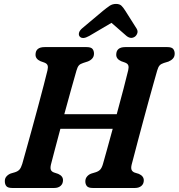

<svg xmlns="http://www.w3.org/2000/svg" viewBox="-20 -934 888 954"><path d="M233 -116Q229 -98 233 -89.5Q237 -81 248 -77L269 -70Q293.5 -59 293 -38.5Q293 -21 281.2 -10.5Q269.5 0 249.5 0H41Q19 0 11.5 -9.2Q4 -18.5 4 -33Q3.5 -47.5 12 -57.2Q20.5 -67 33.5 -72L54 -78Q68.5 -82.5 76.5 -91.2Q84.5 -100 90.5 -119.5Q97 -143 109.8 -188.5Q122.5 -234 138.2 -290.8Q154 -347.5 169.2 -404.8Q184.5 -462 197 -509.8Q209.5 -557.5 216 -585Q219.5 -600 216.5 -609Q213.5 -618 200.5 -623L181 -630Q156.5 -641 156.5 -662Q156.5 -700 202 -700H410Q432 -700 439.5 -691Q447 -682 447 -667.5Q447 -653 438.2 -643.2Q429.5 -633.5 416 -628.5L393 -621Q378.5 -616.5 371.8 -608.8Q365 -601 360 -583.5Q350.5 -551.5 334 -491.8Q317.5 -432 299.5 -366.5H560Q578 -433 593.8 -493Q609.5 -553 617 -585Q620.5 -600 617.5 -609Q614.5 -618 601.5 -623L582 -630Q557.5 -641 557.5 -662Q557.5 -700 602.5 -700H811.5Q833 -700 840.5 -690.8Q848 -681.5 848 -667.5Q848 -652.5 839.2 -643Q830.5 -633.5 817 -628L794 -621Q780 -616.5 773 -608.8Q766 -601 761 -583.5Q754 -559.5 742.8 -519.2Q731.5 -479 718.2 -430.8Q705 -382.5 691.5 -332.5Q678 -282.5 666.2 -238Q654.5 -193.5 646 -161Q637.5 -128.5 634 -115.5Q630 -98 634.2 -89.2Q638.5 -80.5 649 -76.5L670 -70Q694.5 -59 694.5 -38Q694.5 -20.5 682.5 -10.2Q670.5 0 650.5 0H441Q419.5 0 411.8 -9.2Q404 -18.5 404 -33Q404 -47 412.5 -57Q421 -67 433.5 -71.5L455 -78Q469.5 -82.5 477.8 -91.2Q486 -100 491.5 -119Q498.5 -143 511.5 -190.2Q524.5 -237.5 540 -294H280Q263.5 -231.5 250.2 -182Q237 -132.5 233 -116ZM423.5 -755.5Q390 -736.5 376 -752.5Q370 -759.5 372.5 -770.8Q375 -782 389 -794L491.5 -880Q510.5 -895.5 524.5 -905Q538.5 -914.5 556.5 -914.5Q574.5 -914.5 583.8 -905.2Q593 -896 603 -880L659 -791.5Q666 -779.5 662.2 -768.8Q658.5 -758 650.5 -752Q630.5 -738 608.5 -755.5L534 -820.5Z"/></svg>

Font: Fraunces 72pt SuperSoft SemiBold
Style: Italic
Weight: 600
Italic angle: -16°
Version: Version 1.000;[b76b70a41]